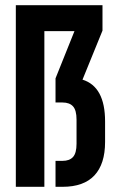

<svg xmlns="http://www.w3.org/2000/svg" viewBox="-20 -720 447 740"><path d="M41 -700H375V-602L298 -413Q385 -386 385 -252V-173Q385 -88 344 -44Q303 0 221 0H194V-100H221Q248 -100 261.5 -115Q275 -130 275 -166V-259Q275 -295 261.5 -310Q248 -325 221 -325H194V-418L267 -600H151V0H41Z"/></svg>

Font: Booming Bebas 2
Style: Regular
Weight: 400
Designer: Ryoichi Tsunekawa
Foundry: Ryoichi Tsunekawa
Version: Version 2.000